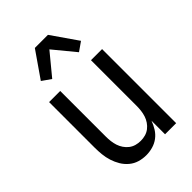

<svg xmlns="http://www.w3.org/2000/svg" viewBox="-227 -853 953 953"><g transform="rotate(-45 250.0 -376.0)"><path d="M219 8Q194 8 170.5 1Q147 -6 128 -22Q109 -38 96.5 -59Q84 -80 76.5 -103.5Q69 -127 66.5 -151.5Q64 -176 64 -200V-520H142V-200Q142 -183 144 -166.5Q146 -150 151 -134.5Q156 -119 165.5 -105Q175 -91 188 -81Q201 -71 217 -66.5Q233 -62 250 -62Q267 -62 283 -66.5Q299 -71 312 -81Q325 -91 334.5 -105Q344 -119 349 -134.5Q354 -150 356 -166.5Q358 -183 358 -200V-520H436V0H358V-95Q350 -73 337.5 -53Q325 -33 306.5 -19Q288 -5 265 1.5Q242 8 219 8ZM156 -590 109 -623 204 -760H296L391 -623L344 -590L250 -704Z"/></g></svg>

Font: Iosevka Term Curly
Style: Regular
Weight: 400
Designer: Belleve Invis
Foundry: Belleve Invis
Version: Version 32.3.0